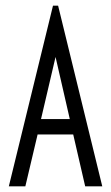

<svg xmlns="http://www.w3.org/2000/svg" viewBox="-20 -654 390 674"><path d="M279 0 237 -182H112L69 0H11L166 -634H184L339 0ZM175 -454 124 -236H225Z"/></svg>

Font: Inconsolata ExtraCondensed
Style: Regular
Weight: 400
Width: 2
Monospace: yes
Designer: Raph Levien, Cyreal, Brenton Simpson
Foundry: Raph Levien, Cyreal, Google
Version: Version 3.001; ttfautohint (v1.8.2.53-6de2)